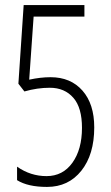

<svg xmlns="http://www.w3.org/2000/svg" viewBox="-20 -734 440 764"><path d="M178.2 -384.8Q128.4 -384.8 77.1 -370.1L53.2 -400.9L74.2 -713.9H315.9V-668H113.8L96.2 -417Q141.1 -426.8 181.2 -426.8Q261.2 -426.8 308.1 -373.5Q355 -320.3 355 -227.1Q355 -119.1 303.7 -54.7Q252.4 9.8 167 9.8Q90.8 9.8 47.9 -17.1V-70.8Q101.6 -33.2 165 -33.2Q230 -33.2 268.1 -86.4Q306.2 -139.6 306.2 -225.1Q306.2 -305.7 272 -344.7Q237.3 -384.8 178.2 -384.8Z"/></svg>

Font: Germano
Style: Regular
Weight: 300
Width: 3
Foundry: Ascender Corporation
Version: Version 1.10; ttfautohint (v1.5)